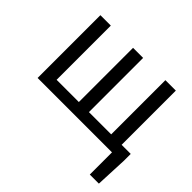

<svg xmlns="http://www.w3.org/2000/svg" viewBox="-165 -762 1175 1175"><g transform="rotate(45 422.5 -175.0)"><path d="M735.9 192.1V0H693V-74.3H823.8V-16.5L814.5 192.1ZM92.1 0V-543.4H182.3V-74.3H374.7V-543.4H462V-74.3H654.6V-543.4H745V0Z"/></g></svg>

Font: Noto Sans JP
Style: Regular
Weight: 100
Designer: Ryoko NISHIZUKA 西塚涼子 (kana, bopomofo & ideographs); Paul D. Hunt (Latin, Greek & Cyrillic); Sandoll Communications 산돌커뮤니
Foundry: Adobe
Version: Version 2.004;hotconv 1.0.118;makeotfexe 2.5.65603